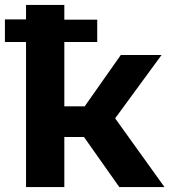

<svg xmlns="http://www.w3.org/2000/svg" viewBox="-32 -762 692 782"><path d="M-12 -683H74V-742H230V-682H364V-591H230V-329H313L460 -538H626L437 -280L638 0H454L310 -204H230V0H74V-591H-12Z"/></svg>

Font: Chess Sans
Style: Bold
Weight: 700
Designer: Wolf Bōese
Foundry: Wolf Bōese
Version: Version 7.223